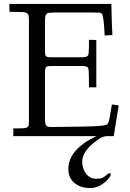

<svg xmlns="http://www.w3.org/2000/svg" viewBox="-20 -687 656 969"><path d="M239 -45.9Q439 -47.9 477.2 -51Q515.4 -54.2 520.8 -59.6Q526.1 -64.9 528.9 -72.9Q531.7 -80.8 544.9 -159.9L579.1 -155L554 0H520Q497.8 0 471.6 19.5Q445.3 39.1 430.2 54.9Q395 91.8 395 128.7Q395 165.5 414.8 190.3Q434.6 215.1 466.1 215.1Q493.9 215.1 505.6 205.6Q528.3 187 532 187Q539.1 187 539.1 192.3Q539.1 197.5 534.3 205.6Q529.5 213.6 519.8 223.4Q510 233.2 497.6 241.7Q467.5 262 438.4 262Q409.2 262 390.4 255.6Q371.6 249.3 356.9 237.3Q325 211.7 325 166Q325 66.9 467 0H47.1V-39.1Q62.5 -39.1 73.2 -39.1Q84 -39.1 91.6 -39.4Q99.1 -39.8 102.5 -40.2Q106 -40.5 110.6 -41.7Q115.2 -43 116.8 -44.1Q118.4 -45.2 120.8 -47.6Q123.3 -50 123.8 -52.2Q124.3 -54.4 125.1 -58.7Q126 -63 126 -66.9V-584Q126 -607.4 122.9 -612.8Q119.9 -618.2 115.6 -620.7Q111.3 -623.3 107.4 -624.3Q103.5 -625.2 95 -626Q83.5 -627 56.9 -627H28.1L27.1 -667H542Q543.5 -580.8 547.1 -510L508.1 -508.1Q504.4 -606.7 493.2 -618.7Q489.7 -622.3 481.8 -623.2Q473.9 -624 435.1 -624H264.9Q223.6 -624 218 -619.6Q212.4 -615.2 210 -608.9Q207 -601.6 207 -576.9V-438Q207 -408.7 210.1 -405.4Q213.1 -402.1 217.3 -400.4Q222.7 -397.9 240 -397.9H391.1Q418.7 -397.9 423.7 -406.4Q428.7 -414.8 428.8 -445.3Q429 -475.8 429 -486.1L466.1 -485.1V-246.1H429Q428.7 -260 428.7 -298.1Q428.7 -336.2 424.3 -345.1Q419.9 -354 393.1 -354H242.9Q218 -354 213.1 -349.1Q207 -342.5 207 -323V-86.9Q207 -61 213.1 -53.5Q219.2 -45.9 239 -45.9Z"/></svg>

Font: Linden Hill
Style: Regular
Weight: 400
Version: Version 1.202